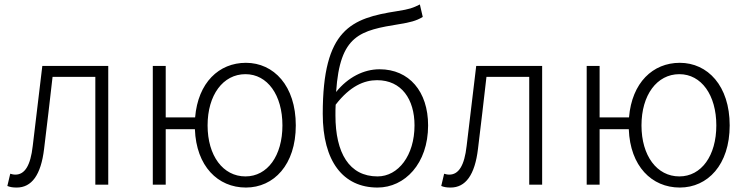

<svg xmlns="http://www.w3.org/2000/svg" viewBox="-20 -829 3353 862"><path d="M55 13C122 13 164 -43 178 -161C191 -269 204 -376 216 -484H408V0H466V-533H170C156 -413 141 -294 127 -174C117 -85 91 -45 49 -45C40 -45 33 -47 26 -49L13 6C26 11 37 13 55 13Z M1082 -37C981 -37 912 -130 912 -266C912 -402 981 -496 1082 -496C1181 -496 1248 -402 1248 -266C1248 -130 1181 -37 1082 -37ZM724 -302V-533H666V0H724V-249H855C861 -83 958 13 1084 13C1209 13 1308 -89 1308 -266C1308 -444 1209 -547 1084 -547C963 -547 869 -458 856 -302Z M1675 -37C1548 -37 1486 -142 1486 -311C1486 -328 1486 -344 1487 -359C1552 -443 1615 -469 1673 -469C1783 -469 1841 -383 1841 -266C1841 -131 1768 -37 1675 -37ZM1865 -809C1833 -793 1820 -788 1763 -779C1557 -747 1429 -699 1429 -318C1429 -105 1520 13 1675 13C1797 13 1902 -94 1902 -266C1902 -418 1817 -518 1684 -518C1613 -518 1542 -482 1489 -416C1506 -673 1596 -692 1775 -721C1818 -728 1849 -735 1878 -753Z M2003 13C2070 13 2112 -43 2126 -161C2139 -269 2152 -376 2164 -484H2356V0H2414V-533H2118C2104 -413 2089 -294 2075 -174C2065 -85 2039 -45 1997 -45C1988 -45 1981 -47 1974 -49L1961 6C1974 11 1985 13 2003 13Z M3030 -37C2929 -37 2860 -130 2860 -266C2860 -402 2929 -496 3030 -496C3129 -496 3196 -402 3196 -266C3196 -130 3129 -37 3030 -37ZM2672 -302V-533H2614V0H2672V-249H2803C2809 -83 2906 13 3032 13C3157 13 3256 -89 3256 -266C3256 -444 3157 -547 3032 -547C2911 -547 2817 -458 2804 -302Z"/></svg>

Font: Noto Sans Japanese Light
Style: Regular
Weight: 300
Designer: Ryoko NISHIZUKA (kana & ideographs); Paul D. Hunt (Latin, Greek & Cyrillic); Wenlong ZHANG (bopomofo); Sandoll Communica
Foundry: Adobe Systems Incorporated
Version: Version 1.000;PS 1;hotconv 1.0.78;makeotf.lib2.5.61930